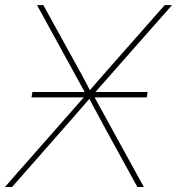

<svg xmlns="http://www.w3.org/2000/svg" viewBox="-46 -748 708 768"><path d="M80.1 -358.4 83.5 -379.9H544.4L541 -358.4ZM-26.4 0 306.2 -377.9 303.2 -360.8 102.1 -727.5H127.4L252.9 -500Q264.2 -480 274.9 -460.2Q285.6 -440.4 296.4 -420.4Q307.1 -400.4 317.4 -379.9H307.6Q325.2 -400.4 342.3 -420.4Q359.4 -440.4 377 -460.2Q394.5 -480 412.1 -500L612.8 -727.5H642.1L318.8 -360.8L321.8 -377.9L529.3 0H503.4L370.6 -242.2Q360.4 -261.7 349.9 -281Q339.4 -300.3 328.9 -319.8Q318.4 -339.4 308.1 -358.9H316.9Q299.8 -339.4 283 -319.8Q266.1 -300.3 249.3 -281Q232.4 -261.7 215.3 -242.2L2.4 0Z"/></svg>

Font: Inter 28pt Thin
Style: Italic
Weight: 250
Italic angle: -9.3988°
Designer: Rasmus Andersson
Foundry: rsms
Version: Version 4.001;git-66647c0bb